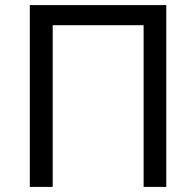

<svg xmlns="http://www.w3.org/2000/svg" viewBox="-20 -734 771 754"><path d="M97 0V-714H633V0H544V-635H187V0Z"/></svg>

Font: TSCustom
Style: Regular
Weight: 400
Designer: Monotype Design Team
Foundry: Monotype Imaging Inc.
Version: Version 2.004; ttfautohint (v1.8.3) -l 8 -r 50 -G 200 -x 14 